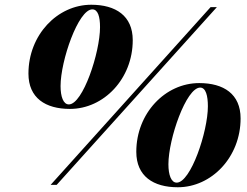

<svg xmlns="http://www.w3.org/2000/svg" viewBox="-20 -780 1040 810"><path d="M275 -320.5C418 -320.5 540 -447.5 540 -610.5C540 -713.5 468 -760 365 -760C222 -760 100 -632.5 100 -469.5C100 -366.5 172 -320.5 275 -320.5ZM868.5 -750 193.5 0H219L895 -750ZM369.5 -740.5C393 -740.5 402 -710 402 -665.5C402 -558.5 329.5 -339.5 270.5 -339.5C247 -339.5 235.5 -372.5 235.5 -417C235.5 -524 310.5 -740.5 369.5 -740.5ZM730 10C873 10 995 -117.5 995 -280.5C995 -383.5 923.5 -429.5 820.5 -429.5C677 -429.5 555 -302.5 555 -139.5C555 -36.5 627 10 730 10ZM824.5 -410.5C848.5 -410.5 857 -375.5 857 -331.5C857 -224.5 784.5 -9.5 725.5 -9.5C702 -9.5 690.5 -42.5 690.5 -87C690.5 -194 765.5 -410.5 824.5 -410.5Z"/></svg>

Font: Bodoni* 11pt
Style: Bold Italic
Weight: 700
Italic angle: -13°
Version: Version 2.3